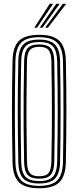

<svg xmlns="http://www.w3.org/2000/svg" viewBox="-20 -992 416 1019"><path d="M188.2 7.2Q112.8 7.2 80.4 -25.1Q48 -57.5 46.5 -131.5Q45 -208.8 44.2 -275.1Q43.5 -341.5 43.5 -403.9Q43.5 -466.2 44.2 -530.8Q45 -595.2 46.5 -668.5Q48 -742.8 80.4 -775Q112.8 -807.2 188.2 -807.2Q262.8 -807.2 295.4 -774.9Q328 -742.5 329.5 -668.5Q331 -597.8 331.8 -531.5Q332.5 -465.2 332.4 -400.4Q332.2 -335.5 331.6 -269Q331 -202.5 329.5 -131.5Q327.8 -57.8 295.4 -25.2Q263 7.2 188.2 7.2ZM188.2 -5.5Q255 -5.5 283.9 -35Q312.8 -64.5 314.2 -131.8Q315.5 -202 316.2 -267.2Q317 -332.5 317 -396.6Q317 -460.8 316.4 -527.8Q315.8 -594.8 314.2 -668Q312.8 -736 283.6 -765.2Q254.5 -794.5 188.2 -794.5Q119.5 -794.5 91.4 -764.6Q63.2 -734.8 61.8 -668.2Q60.2 -591 59.5 -524.4Q58.8 -457.8 58.9 -395.1Q59 -332.5 59.6 -268.2Q60.2 -204 61.8 -131.8Q63.2 -65.2 91.5 -35.4Q119.8 -5.5 188.2 -5.5ZM188.2 -18.2Q128.5 -18.2 103.5 -44.5Q78.5 -70.8 77.2 -132Q75.8 -209.2 75 -276Q74.2 -342.8 74.2 -405.2Q74.2 -467.8 75 -531.8Q75.8 -595.8 77.2 -667.8Q78.2 -729.5 103.5 -755.6Q128.8 -781.8 188.2 -781.8Q247.5 -781.8 272.5 -755.1Q297.5 -728.5 298.8 -667.8Q300.2 -588 300.9 -521.1Q301.5 -454.2 301.5 -392.5Q301.5 -330.8 300.8 -267.6Q300 -204.5 298.8 -132.2Q297.5 -72.5 272.9 -45.4Q248.2 -18.2 188.2 -18.2ZM188.2 -31Q240.5 -31 261.4 -54.9Q282.2 -78.8 283.5 -132.8Q285 -212.8 285.6 -278.8Q286.2 -344.8 286.2 -405.5Q286.2 -466.2 285.5 -529.5Q284.8 -592.8 283.5 -667.2Q282.2 -720.2 261.8 -744.6Q241.2 -769 188.2 -769Q136 -769 114.9 -745.6Q93.8 -722.2 92.5 -667.8Q91 -594.5 90.2 -529.4Q89.5 -464.2 89.6 -401.4Q89.8 -338.5 90.4 -272.8Q91 -207 92.5 -132.2Q93.8 -77 115.4 -54Q137 -31 188.2 -31ZM188.2 -43.8Q144.5 -43.8 126.6 -64.1Q108.8 -84.5 108 -132.5Q106 -236 105.4 -321.1Q104.8 -406.2 105.5 -488.9Q106.2 -571.5 108 -667.2Q108.8 -715.5 126.5 -735.9Q144.2 -756.2 188.2 -756.2Q233 -756.2 250.1 -735Q267.2 -713.8 268 -666.8Q269.5 -584.2 270.1 -518.1Q270.8 -452 270.8 -392.2Q270.8 -332.5 270.1 -270.1Q269.5 -207.8 268 -133.2Q267.2 -86.2 250 -65Q232.8 -43.8 188.2 -43.8ZM188.2 -56.5Q225.5 -56.5 238.8 -75Q252 -93.5 252.8 -133.8Q254.2 -212.8 254.9 -276.9Q255.5 -341 255.5 -400.6Q255.5 -460.2 254.9 -524Q254.2 -587.8 252.8 -666.2Q252 -707.2 238.5 -725.4Q225 -743.5 188.2 -743.5Q152.8 -743.5 138.4 -726.5Q124 -709.5 123.2 -667Q121.5 -569 120.8 -484.9Q120 -400.8 120.8 -316.5Q121.5 -232.2 123.2 -133Q124 -91.2 138.1 -73.9Q152.2 -56.5 188.2 -56.5ZM162 -845 244 -972H262L176.5 -845ZM219.5 -845 313.5 -972H331.5L234.5 -845ZM190.8 -845 278.8 -972H296.8L205.5 -845Z"/></svg>

Font: Big Shoulders Inline Display Thin Medium
Style: Regular
Weight: 500
Version: Version 2.002